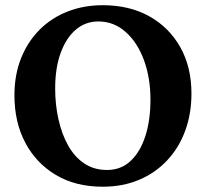

<svg xmlns="http://www.w3.org/2000/svg" viewBox="-20 -705 787 734"><path d="M389.2 -55.2Q442.4 -55.2 479.2 -89.6Q516.1 -124 535.6 -184.6Q555.2 -245.1 555.2 -324.2Q555.2 -407.2 530.3 -475.1Q505.4 -543 460.2 -583Q415 -623 356 -623Q307.1 -623 270.3 -592Q233.4 -561 212.2 -503.4Q190.9 -445.8 190.9 -366.2Q190.9 -305.2 203.6 -248.5Q216.3 -191.9 240.7 -148.4Q265.1 -105 302.2 -80.1Q339.4 -55.2 389.2 -55.2ZM373 8.8Q269 8.8 193.6 -36.1Q118.2 -81.1 76.7 -159.4Q35.2 -237.8 35.2 -340.8Q35.2 -418.9 60.5 -482.4Q85.9 -545.9 131.6 -591.6Q177.2 -637.2 238.8 -661.1Q300.3 -685.1 373 -685.1Q474.1 -685.1 550 -643.1Q626 -601.1 668.9 -525.1Q711.9 -449.2 711.9 -347.2Q711.9 -270 688 -205.1Q664.1 -140.1 619.1 -92Q574.2 -43.9 511.7 -17.6Q449.2 8.8 373 8.8Z"/></svg>

Font: Ekush
Style: Regular
Weight: 400
Designer: Jayed Ahsan Saad & S M Khalid Hossain
Foundry: Codepotro
Version: Codepotro Ekush; Version 0.600